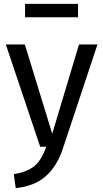

<svg xmlns="http://www.w3.org/2000/svg" viewBox="-20 -756 532 989"><path d="M61 213 51 141Q120 130 157 99.5Q194 69 218 0H187L10 -527H108L249 -67L387 -527H482L306 3Q275 99 216.5 151Q158 203 61 213ZM382 -667H109V-736H382Z"/></svg>

Font: Trujillo
Style: Regular
Weight: 400
Designer: Fira Sans original fonts by bBox Type GmbH, Carrois Corporate GbR, & Edenspiekermann AG / Changes by Cristiano Sobral
Foundry: Fira Sans original fonts by bBox Type GmbH, Carrois Corporate GbR, & Edenspiekermann AG / Changes by Cristiano Sobral
Version: Version 4.301;October 17, 2021;FontCreator 14.0.0.2814 64-bi